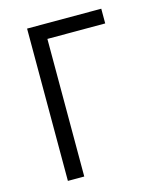

<svg xmlns="http://www.w3.org/2000/svg" viewBox="-111 -815 746 895"><g transform="rotate(-15 262.5 -367.5)"><path d="M105 0V-735H463V-664H184V0Z"/></g></svg>

Font: Iosevka Pride
Style: Regular
Weight: 400
Monospace: yes
Designer: Belleve Invis
Foundry: Belleve Invis
Version: Version 30.3.1; ttfautohint (v1.8.4)